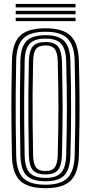

<svg xmlns="http://www.w3.org/2000/svg" viewBox="-20 -953 465 981"><path d="M212.5 8.5Q121.2 8.5 82 -30.4Q42.8 -69.2 41 -156.8Q39.5 -228.2 38.9 -288.6Q38.2 -349 38.2 -405.1Q38.2 -461.2 39 -519.1Q39.8 -577 41 -643.5Q42.8 -731.2 82 -769.9Q121.2 -808.5 212.5 -808.5Q302 -808.5 341.2 -769.8Q380.5 -731 383 -643.5Q385.5 -552.8 386.1 -474.4Q386.8 -396 386 -319.2Q385.2 -242.5 383 -156.8Q380.5 -69.8 341.6 -30.6Q302.8 8.5 212.5 8.5ZM212.5 -9.2Q291.5 -9.2 325.4 -44.2Q359.2 -79.2 361.5 -157.5Q363.8 -243.2 364.5 -319.4Q365.2 -395.5 364.5 -473.4Q363.8 -551.2 361.5 -642.8Q359.2 -721.5 325.1 -756.1Q291 -790.8 212.5 -790.8Q131.5 -790.8 97.9 -755.6Q64.2 -720.5 62.8 -643Q60.8 -548 60.2 -471Q59.8 -394 60.4 -319.5Q61 -245 62.8 -157.2Q64.2 -79.5 97.9 -44.4Q131.5 -9.2 212.5 -9.2ZM212.5 -26.8Q143.8 -26.8 114.8 -57.4Q85.8 -88 84.2 -157.8Q82.5 -253 81.9 -329.9Q81.2 -406.8 81.9 -481Q82.5 -555.2 84.2 -642.5Q85.8 -712.2 114.9 -742.8Q144 -773.2 212.5 -773.2Q280.8 -773.2 309.2 -742.1Q337.8 -711 339.8 -642.2Q341.8 -570.2 342.5 -509.8Q343.2 -449.2 343.2 -393.5Q343.2 -337.8 342.4 -280.6Q341.5 -223.5 339.8 -158.2Q337.8 -90 309.6 -58.4Q281.5 -26.8 212.5 -26.8ZM212.5 -44.2Q269.5 -44.2 293 -71.5Q316.5 -98.8 318.2 -158.8Q320 -228.8 320.9 -287.5Q321.8 -346.2 321.8 -401.4Q321.8 -456.5 320.9 -514.6Q320 -572.8 318.2 -641.2Q316.5 -699.8 293.8 -727.8Q271 -755.8 212.5 -755.8Q154.5 -755.8 130.9 -728.9Q107.2 -702 106 -642.2Q104 -550.2 103.5 -474Q103 -397.8 103.6 -322.5Q104.2 -247.2 106 -158.2Q107.2 -96.5 131.6 -70.4Q156 -44.2 212.5 -44.2ZM212.5 -61.8Q166.2 -61.8 147.5 -84.5Q128.8 -107.2 127.5 -158.5Q125.8 -253.8 125.1 -330.4Q124.5 -407 125.1 -481Q125.8 -555 127.5 -641.8Q128.8 -692.8 147.4 -715.5Q166 -738.2 212.5 -738.2Q259.2 -738.2 277.2 -714.4Q295.2 -690.5 296.5 -640.8Q298.2 -569.2 299.1 -510.4Q300 -451.5 300 -397Q300 -342.5 299.1 -285.1Q298.2 -227.8 296.5 -159.5Q295.2 -109 277 -85.4Q258.8 -61.8 212.5 -61.8ZM212.5 -79.2Q247.5 -79.2 260.6 -98.9Q273.8 -118.5 275 -160Q276.8 -230.5 277.6 -288.6Q278.5 -346.8 278.5 -400.9Q278.5 -455 277.6 -512.8Q276.8 -570.5 275 -640Q273.8 -683.2 260.1 -702Q246.5 -720.8 212.5 -720.8Q178.5 -720.8 164.2 -702.8Q150 -684.8 149.2 -641.2Q147.2 -549.2 146.6 -473.2Q146 -397.2 146.8 -322.5Q147.5 -247.8 149.2 -159Q150 -117.2 163.6 -98.2Q177.2 -79.2 212.5 -79.2ZM366 -915.2H60.2V-932.8H366ZM366 -880H60.2V-897.8H366ZM366 -845H60.2V-862.5H366Z"/></svg>

Font: Big Shoulders Inline Display
Style: Bold
Weight: 700
Designer: Patric King
Foundry: XO Type Co
Version: Version 1.000